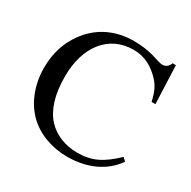

<svg xmlns="http://www.w3.org/2000/svg" viewBox="-154 -826 986 991"><g transform="rotate(30 338.5 -331.0)"><path d="M622 -131C547 -60 492 -30 402 -30C333 -30 268 -55 224 -102C177 -153 152 -231 152 -341C152 -514 241 -636 392 -636C457 -636 509 -607 553 -560C578 -533 593 -504 605 -449H628L619 -676H599C593 -655 576 -643 557 -643C540 -643 509 -655 488 -661C448 -672 408 -676 369 -676C276 -676 190 -643 126 -572C69 -508 36 -425 36 -325C36 -226 71 -135 132 -75C190 -18 277 14 368 14C486 14 583 -30 641 -113Z"/></g></svg>

Font: XITS Math
Style: Regular
Weight: 400
Designer: MicroPress Inc., with final additions and corrections provided by Coen Hoffman, Elsevier (retired)
Version: Version 1.302